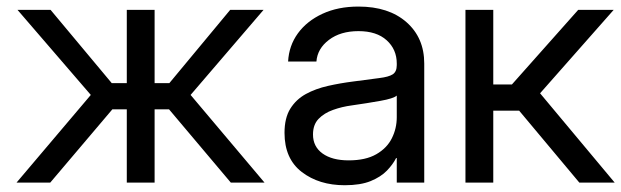

<svg xmlns="http://www.w3.org/2000/svg" viewBox="-20 -545 1854 573"><path d="M29.3 0 251 -261.7 32.2 -515.6H130.9L313.5 -296.9H358.4V-515.6H441.4V-296.9H485.4L667 -515.6H766.6L548.8 -261.7L769.5 0H668.9L484.4 -218.8H441.4V0H358.4V-218.8H315.4L129.9 0Z M1008.8 7.8Q932.1 7.8 880.6 -31.7Q829.1 -71.3 829.1 -148.4Q829.1 -192.9 846.4 -220.7Q863.8 -248.5 892.8 -264.4Q921.9 -280.3 958.7 -288.6Q995.6 -296.9 1034.2 -301.8Q1083.5 -308.6 1111.8 -312Q1140.1 -315.4 1152.1 -323.2Q1164.1 -331.1 1164.1 -350.6V-355.5Q1164.1 -397.5 1134 -424.8Q1104 -452.1 1049.8 -452.1Q996.1 -452.1 961.7 -426Q927.2 -399.9 924.3 -361.3H839.8Q842.3 -408.7 869.1 -445.6Q896 -482.4 942.4 -503.9Q988.8 -525.4 1049.8 -525.4Q1140.1 -525.4 1193.1 -478.8Q1246.1 -432.1 1246.1 -355.5V0H1164.1V-73.2H1162.1Q1152.8 -54.7 1134.8 -35.9Q1116.7 -17.1 1086.2 -4.6Q1055.7 7.8 1008.8 7.8ZM1020.5 -66.4Q1071.3 -66.4 1103 -84.7Q1134.8 -103 1149.4 -132.3Q1164.1 -161.6 1164.1 -195.3V-259.8Q1154.8 -251 1114.7 -243.9Q1074.7 -236.8 1030.3 -230.5Q1000.5 -226.6 973.9 -217Q947.3 -207.5 930.7 -190.2Q914.1 -172.9 914.1 -143.6Q914.1 -107.4 942.6 -86.9Q971.2 -66.4 1020.5 -66.4Z M1369.1 0V-515.6H1452.1V-293H1507.8L1705.6 -515.6H1811.5L1591.8 -266.6L1814.5 0H1709L1529.3 -214.8H1452.1V0Z"/></svg>

Font: Inter Display
Style: Regular
Weight: 400
Designer: Rasmus Andersson
Foundry: rsms
Version: Version 4.000;git-37864ae